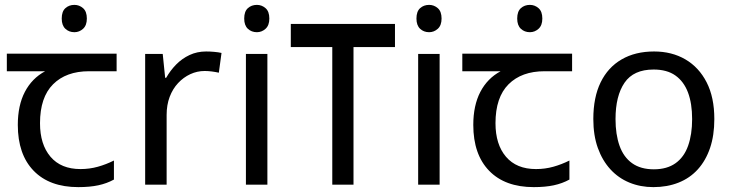

<svg xmlns="http://www.w3.org/2000/svg" viewBox="-20 -757 3002 787"><path d="M285 -737Q305 -737 320.5 -723.5Q336 -710 336 -681Q336 -653 320.5 -639Q305 -625 285 -625Q263 -625 248 -639Q233 -653 233 -681Q233 -710 248 -723.5Q263 -737 285 -737ZM301 10Q183 10 118 -57Q53 -124 53 -245Q53 -325 82 -380.5Q111 -436 165 -465H8V-537H458V-465H345Q251 -465 197.5 -411.5Q144 -358 144 -252Q144 -165 187 -114.5Q230 -64 310 -64Q347 -64 381 -73.5Q415 -83 447 -99V-21Q418 -5 383 2.5Q348 10 301 10Z M825 -546Q840 -546 857.5 -544.5Q875 -543 888 -540L877 -459Q864 -462 848.5 -464Q833 -466 819 -466Q788 -466 760 -453Q732 -440 710 -416.5Q688 -393 675.5 -360Q663 -327 663 -286V0H575V-536H647L657 -438H661Q678 -468 702 -492.5Q726 -517 757 -531.5Q788 -546 825 -546Z M1076 -536V0H988V-536ZM1033 -737Q1053 -737 1068.5 -723.5Q1084 -710 1084 -681Q1084 -653 1068.5 -639Q1053 -625 1033 -625Q1011 -625 996 -639Q981 -653 981 -681Q981 -710 996 -723.5Q1011 -737 1033 -737Z M1599 -659V-564H1429V0H1342V-564H1172V-659Z M1782 -536V0H1694V-536ZM1739 -737Q1759 -737 1774.5 -723.5Q1790 -710 1790 -681Q1790 -653 1774.5 -639Q1759 -625 1739 -625Q1717 -625 1702 -639Q1687 -653 1687 -681Q1687 -710 1702 -723.5Q1717 -737 1739 -737Z M2152 -737Q2172 -737 2187.5 -723.5Q2203 -710 2203 -681Q2203 -653 2187.5 -639Q2172 -625 2152 -625Q2130 -625 2115 -639Q2100 -653 2100 -681Q2100 -710 2115 -723.5Q2130 -737 2152 -737ZM2168 10Q2050 10 1985 -57Q1920 -124 1920 -245Q1920 -325 1949 -380.5Q1978 -436 2032 -465H1875V-537H2325V-465H2212Q2118 -465 2064.5 -411.5Q2011 -358 2011 -252Q2011 -165 2054 -114.5Q2097 -64 2177 -64Q2214 -64 2248 -73.5Q2282 -83 2314 -99V-21Q2285 -5 2250 2.5Q2215 10 2168 10Z M2908 -269Q2908 -202 2890.5 -150.5Q2873 -99 2840.5 -63Q2808 -27 2761.5 -8.5Q2715 10 2658 10Q2605 10 2560 -8.5Q2515 -27 2482 -63Q2449 -99 2430.5 -150.5Q2412 -202 2412 -269Q2412 -358 2442 -419.5Q2472 -481 2528 -513.5Q2584 -546 2661 -546Q2734 -546 2789.5 -513.5Q2845 -481 2876.5 -419.5Q2908 -358 2908 -269ZM2503 -269Q2503 -206 2519.5 -159.5Q2536 -113 2571 -88Q2606 -63 2660 -63Q2714 -63 2749 -88Q2784 -113 2800.5 -159.5Q2817 -206 2817 -269Q2817 -333 2800 -378Q2783 -423 2748.5 -447.5Q2714 -472 2659 -472Q2577 -472 2540 -418Q2503 -364 2503 -269Z"/></svg>

Font: uguzrati05
Style: Book
Weight: 400
Designer: Jelle Bosma - Monotype Design Team, Universal Thirst
Foundry: Monotype Imaging Inc.
Version: Version 2.106